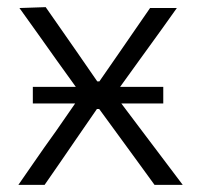

<svg xmlns="http://www.w3.org/2000/svg" viewBox="-20 -518 562 538"><path d="M31.5 0Q54.5 -33.5 71.8 -58.2Q89 -83 104.2 -104.8Q119.5 -126.5 137.5 -151.5L190.5 -228H72V-274.5H192.5L140 -347.5Q113 -385.5 90.5 -417.2Q68 -449 34.5 -495.5L108 -498Q133.5 -462 153.2 -433.2Q173 -404.5 195.5 -372.5L252.5 -290H258.5L316 -373Q338 -404.5 357.2 -432.8Q376.5 -461 400.5 -495.5H475.5Q452.5 -463 436 -440Q419.5 -417 404.8 -396.8Q390 -376.5 372 -351.5L316.5 -274.5H437.5V-228H320L378 -151Q405 -115 430.5 -81.5Q456 -48 492 0H413Q388.5 -33.5 368.8 -60.8Q349 -88 324.5 -121.5L258 -212.5H251.5L191.5 -125.5Q168 -91 148.5 -62.8Q129 -34.5 105 0Z"/></svg>

Font: Commissioner Light
Style: Regular
Weight: 300
Designer: Kostas Bartsokas
Foundry: Kostas Bartsokas
Version: Version 1.000; ttfautohint (v1.8.3)